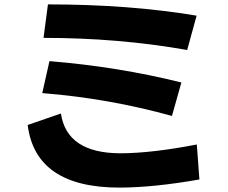

<svg xmlns="http://www.w3.org/2000/svg" viewBox="-20 -813 1040 874"><path d="M875 -741.7 832 -585.4Q519.5 -640.6 178.2 -640.6L198.2 -793Q568.8 -793 875 -741.7ZM805.7 -437.5 762.7 -285.2Q474.6 -365.2 172.4 -389.2L205.1 -534.7Q517.1 -509.3 805.7 -437.5ZM887.7 3.9Q680.7 40.5 524.4 41Q141.6 41 106 -244.1L257.3 -296.4Q284.2 -115.7 528.3 -115.2Q671.4 -115.7 876 -155.3Z"/></svg>

Font: Droid Sans
Style: Regular
Weight: 400
Foundry: Ascender Corporation
Version: Version 1.00 build 114